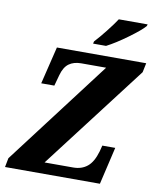

<svg xmlns="http://www.w3.org/2000/svg" viewBox="-99 -1007 885 1082"><g transform="rotate(10 343.5 -465.5)"><path d="M15 -52 469 -650H327Q284 -650 256.5 -630Q229 -610 216 -562L199 -500H124L176 -714H687L676 -661L220 -64H384Q432 -64 464.5 -90.5Q497 -117 515 -179L524 -214H598L548 0H5ZM376 -784Q403 -813 437 -856Q471 -899 492 -931H657L654 -921Q632 -895 565 -846Q498 -797 447 -771H373Z"/></g></svg>

Font: Noto Serif NarrowExtraBold
Style: Italic
Weight: 800
Width: 4
Italic angle: -12°
Designer: Monotype Design Team
Foundry: Monotype Imaging Inc.
Version: Version 1.001